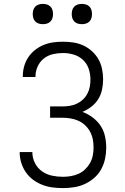

<svg xmlns="http://www.w3.org/2000/svg" viewBox="-20 -957 640 985"><path d="M303 8Q276 8 249 4.5Q222 1 196.5 -9Q171 -19 149.5 -35Q128 -51 112.5 -73.5Q97 -96 89 -122Q81 -148 81 -175Q81 -176 81 -176Q81 -176 81 -177H146Q146 -177 146 -176.5Q146 -176 146 -176Q146 -147 159 -121Q172 -95 195 -78.5Q218 -62 246 -56Q274 -50 303 -50Q323 -50 343.5 -53.5Q364 -57 383 -65.5Q402 -74 417 -88.5Q432 -103 442 -121Q452 -139 456 -159.5Q460 -180 460 -201Q460 -222 456 -242.5Q452 -263 442 -281.5Q432 -300 416.5 -314.5Q401 -329 382 -337.5Q363 -346 342 -349.5Q321 -353 300 -353H237V-411H300Q319 -411 338 -414Q357 -417 374 -425Q391 -433 405 -446Q419 -459 428 -476Q437 -493 440.5 -511.5Q444 -530 444 -549Q444 -577 435 -604Q426 -631 405.5 -650Q385 -669 358 -677Q331 -685 303 -685Q277 -685 251 -679Q225 -673 204.5 -656.5Q184 -640 173 -615.5Q162 -591 162 -565Q162 -564 162 -563.5Q162 -563 162 -562H97Q97 -563 97 -564Q97 -565 97 -566Q97 -592 104 -617Q111 -642 125 -663Q139 -684 159 -700Q179 -716 203 -726Q227 -736 252 -739.5Q277 -743 303 -743Q330 -743 356.5 -739Q383 -735 407 -724Q431 -713 451.5 -694.5Q472 -676 485 -653Q498 -630 503.5 -603.5Q509 -577 509 -550Q509 -524 503.5 -497.5Q498 -471 484 -448.5Q470 -426 448.5 -409.5Q427 -393 403 -383Q430 -373 454.5 -355Q479 -337 495.5 -312.5Q512 -288 518.5 -258.5Q525 -229 525 -199Q525 -171 519 -142.5Q513 -114 499 -88.5Q485 -63 463 -44Q441 -25 415 -13Q389 -1 360 3.5Q331 8 303 8ZM400 -833Q389 -833 379 -836Q369 -839 361.5 -846.5Q354 -854 351 -864Q348 -874 348 -885Q348 -896 351 -906Q354 -916 361.5 -923.5Q369 -931 379 -934Q389 -937 400 -937Q411 -937 421 -934Q431 -931 438.5 -923.5Q446 -916 449 -906Q452 -896 452 -885Q452 -874 449 -864Q446 -854 438.5 -846.5Q431 -839 421 -836Q411 -833 400 -833ZM200 -833Q189 -833 179 -836Q169 -839 161.5 -846.5Q154 -854 151 -864Q148 -874 148 -885Q148 -896 151 -906Q154 -916 161.5 -923.5Q169 -931 179 -934Q189 -937 200 -937Q211 -937 221 -934Q231 -931 238.5 -923.5Q246 -916 249 -906Q252 -896 252 -885Q252 -874 249 -864Q246 -854 238.5 -846.5Q231 -839 221 -836Q211 -833 200 -833Z"/></svg>

Font: Iosevka Curly Light Extended
Style: Regular
Weight: 300
Width: 7
Monospace: yes
Designer: Belleve Invis
Foundry: Belleve Invis
Version: Version 11.1.0; ttfautohint (v1.8.3)